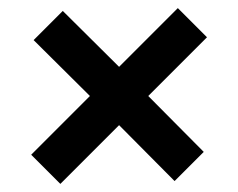

<svg xmlns="http://www.w3.org/2000/svg" viewBox="-20 -572 587 474"><path d="M129 -118 57 -190 202 -335 63 -473 135 -545 274 -407 419 -552 491 -480 346 -335 483 -197 411 -125 274 -263Z"/></svg>

Font: Outfit Medium
Style: Regular
Weight: 500
Designer: Rodrigo Fuenzalida
Foundry: fragTYPE
Version: Version 1.100; ttfautohint (v1.8.4.7-5d5b);gftools[0.9.27]